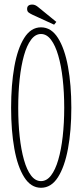

<svg xmlns="http://www.w3.org/2000/svg" viewBox="-20 -834 371 864"><path d="M164.5 11Q119 11 89 -36.5Q59 -84 44.5 -165.2Q30 -246.5 30 -349Q30 -452 44.5 -533.8Q59 -615.5 89 -663.2Q119 -711 164.5 -711Q210.5 -711 240.8 -663.2Q271 -615.5 286 -533.8Q301 -452 301 -349Q301 -246.5 286 -165.2Q271 -84 240.8 -36.5Q210.5 11 164.5 11ZM164.5 -19Q190 -19 209.5 -44.2Q229 -69.5 242.2 -114.8Q255.5 -160 262.2 -220Q269 -280 269 -349Q269 -418 262.2 -478.2Q255.5 -538.5 242.2 -584Q229 -629.5 209.5 -655.2Q190 -681 164.5 -681Q139 -681 119.8 -655.2Q100.5 -629.5 87.8 -584Q75 -538.5 68.5 -478.2Q62 -418 62 -349Q62 -280 68.5 -220Q75 -160 87.8 -114.8Q100.5 -69.5 119.8 -44.2Q139 -19 164.5 -19ZM223.5 -723 126.5 -767.5Q115 -773 108.5 -778Q102 -783 102 -794Q102 -804 108.2 -808.8Q114.5 -813.5 124 -813.5Q133 -813.5 139.5 -810.2Q146 -807 152.5 -801.5L233.5 -735.5Z"/></svg>

Font: Imbue Thin 10pt Thin
Style: Regular
Weight: 250
Version: Version 1.102